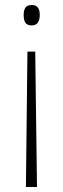

<svg xmlns="http://www.w3.org/2000/svg" viewBox="-20 -552 251 763"><path d="M138 -493Q138 -451 106 -451Q88 -451 81 -461.5Q74 -472 74 -493Q74 -510 80.5 -521Q87 -532 107 -532Q138 -532 138 -493ZM89 -347H120L127 191H83Z"/></svg>

Font: Noto Sans Sinhala Condensed ExtraLight
Style: Regular
Weight: 200
Width: 3
Designer: Jelle Bosma - Monotype Design Team
Foundry: Monotype Imaging Inc.
Version: Version 2.006; ttfautohint (v1.8.4.7-5d5b)